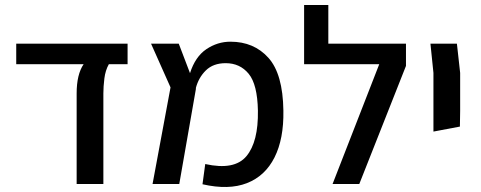

<svg xmlns="http://www.w3.org/2000/svg" viewBox="-20 -737 1926 769"><path d="M287 0V-363Q287 -439 315 -480H45V-562H491V-480H416Q402 -455 398 -422.5Q394 -390 394 -363V0Z M591 0 663 -387 585 -562H696L741 -444Q762 -510 806.5 -540Q851 -570 903 -570Q997 -570 1055 -505.5Q1113 -441 1115 -294Q1117 -181 1079.5 -106.5Q1042 -32 969 -3.5Q896 25 791 1L802 -80Q919 -54 967 -111.5Q1015 -169 1013 -294Q1011 -399 976 -441.5Q941 -484 884 -484Q834 -484 804.5 -455Q775 -426 764 -383H765L698 0Z M1312 0 1499 -480H1198V-717H1295V-562H1606V-473L1419 0Z M1716 -210V-445L1704 -562H1810L1823 -445V-293L1822 -230Z"/></svg>

Font: Assistant SemiBold
Style: Regular
Weight: 600
Designer: Hebrew By Ben Nathan, Latin by Paul Hunt
Version: Version 3.000